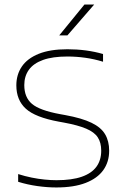

<svg xmlns="http://www.w3.org/2000/svg" viewBox="-20 -819 553 846"><path d="M228 7Q188.5 7 144.2 0.8Q100 -5.5 60 -18V-52Q90 -42.5 119.5 -36.5Q149 -30.5 176.8 -27.8Q204.5 -25 229 -25Q296.5 -25 340.2 -40.2Q384 -55.5 405 -84.5Q426 -113.5 426 -155Q426 -190.5 410.8 -213.8Q395.5 -237 359.5 -252.2Q323.5 -267.5 261 -279L239 -283Q135.5 -302 93.8 -340Q52 -378 52 -443Q52 -490 76.2 -525.8Q100.5 -561.5 150.5 -581.8Q200.5 -602 277 -602Q318.5 -602 358.2 -596.8Q398 -591.5 434 -581V-547Q395 -559 355.5 -564.5Q316 -570 277 -570Q212 -570 170 -555Q128 -540 107.5 -511.8Q87 -483.5 87 -444Q87 -390 121 -361.2Q155 -332.5 245 -316L267 -312Q341 -298.5 383.2 -278Q425.5 -257.5 443.2 -227.2Q461 -197 461 -155Q461 -105.5 435 -69.2Q409 -33 357.2 -13Q305.5 7 228 7ZM241 -663 352 -799H395L277 -663Z"/></svg>

Font: Encode Sans SC Expanded Thin
Style: Regular
Weight: 250
Width: 7
Designer: Multiple Designers
Foundry: Impallari Type
Version: Version 3.002